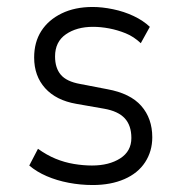

<svg xmlns="http://www.w3.org/2000/svg" viewBox="-20 -523 519 551"><path d="M246 8Q211 8 177 1.5Q143 -5 114 -17.5Q85 -30 64 -48L89 -96Q114 -78 139.5 -67.5Q165 -57 192 -52.5Q219 -48 244 -48Q293 -48 325 -68.5Q357 -89 357 -127Q357 -163 338 -183.5Q319 -204 279 -211L199 -225Q141 -235 109.5 -270Q78 -305 78 -358Q78 -402 98.5 -434Q119 -466 157 -484.5Q195 -503 246 -503Q273 -503 304.5 -496.5Q336 -490 363.5 -477Q391 -464 410 -446L384 -399Q364 -418 340.5 -427.5Q317 -437 293 -441.5Q269 -446 247 -446Q200 -446 169 -424.5Q138 -403 138 -361Q138 -328 154.5 -308.5Q171 -289 210 -282L288 -267Q354 -255 385.5 -219Q417 -183 417 -129Q417 -89 396.5 -57.5Q376 -26 337 -9Q298 8 246 8Z"/></svg>

Font: Nunito Sans 7pt Condensed Light
Style: Regular
Weight: 300
Width: 3
Designer: Vernon Adams
Foundry: Vernon Adams
Version: Version 3.101;gftools[0.9.27]